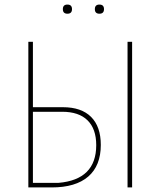

<svg xmlns="http://www.w3.org/2000/svg" viewBox="-20 -820 729 840"><path d="M255 -780Q255 -800 275 -800Q295 -800 295 -780Q295 -760 275 -760Q255 -760 255 -780ZM395 -780Q395 -800 415 -800Q435 -800 435 -780Q435 -760 415 -760Q395 -760 395 -780ZM104 0V-637H124V-351H255Q336 -351 378.5 -308.5Q421 -266 421 -186Q421 -95 366 -47.5Q311 0 206 0ZM558 -637V0H538V-637ZM252 -331H124V-20H236Q401 -34 401 -185Q401 -256 363 -293.5Q325 -331 252 -331Z"/></svg>

Font: Alegreya Sans SC Thin
Style: Regular
Weight: 100
Designer: Juan Pablo del Peral
Foundry: Huerta Tipografica
Version: Version 2.007